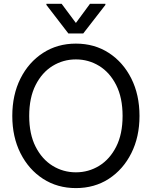

<svg xmlns="http://www.w3.org/2000/svg" viewBox="-20 -966 789 998"><path d="M374.5 11.7Q278.3 11.7 203.6 -36.6Q128.9 -85 86.4 -169.7Q43.9 -254.4 43.9 -363.3Q43.9 -473.1 86.4 -557.9Q128.9 -642.6 203.6 -690.9Q278.3 -739.3 374.5 -739.3Q471.2 -739.3 545.7 -690.9Q620.1 -642.6 662.6 -557.9Q705.1 -473.1 705.1 -363.3Q705.1 -254.4 662.6 -169.7Q620.1 -85 545.7 -36.6Q471.2 11.7 374.5 11.7ZM374.5 -70.3Q440.4 -70.3 495.6 -104.2Q550.8 -138.2 584 -203.6Q617.2 -269 617.2 -363.3Q617.2 -458 584 -523.7Q550.8 -589.4 495.6 -623.3Q440.4 -657.2 374.5 -657.2Q308.6 -657.2 253.4 -623.3Q198.2 -589.4 165 -523.7Q131.8 -458 131.8 -363.3Q131.8 -269 165 -203.6Q198.2 -138.2 253.4 -104.2Q308.6 -70.3 374.5 -70.3ZM300.3 -946.3 374.5 -846.7 447.8 -946.3H527.8V-940.4L412.6 -792H335.4L221.2 -940.4V-946.3Z"/></svg>

Font: Inter Display
Style: Regular
Weight: 400
Designer: Rasmus Andersson
Foundry: rsms
Version: Version 4.000;git-37864ae